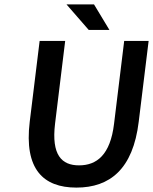

<svg xmlns="http://www.w3.org/2000/svg" viewBox="-20 -840 695 872"><path d="M115 -287C89 -72 176 12 327 12C479 12 584 -72 610 -287L655 -654H544L498 -278C481 -136 419 -89 339 -89C260 -89 213 -136 230 -278L276 -654H160ZM383 -704H477L407 -820H282Z"/></svg>

Font: Falling Sky
Style: Obl
Weight: 400
Designer: Paul D. Hunt
Foundry: Adobe Systems Incorporated
Version: Version 1.02